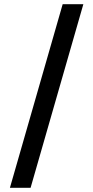

<svg xmlns="http://www.w3.org/2000/svg" viewBox="-20 -789 443 910"><path d="M27 101 277 -769H375L125 101Z"/></svg>

Font: AWOL-DM Medium
Style: Regular
Weight: 500
Designer: Colophon Foundry, Jonny Pinhorn, Mikhail Sharanda
Foundry: Colophon Foundry
Version: Version 1.000;Glyphs 3.2.3 (3260)